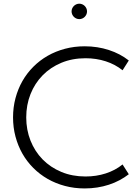

<svg xmlns="http://www.w3.org/2000/svg" viewBox="-20 -1017 761 1051"><path d="M51.4 -374.5Q51.4 -319.5 64.8 -269.3Q78.2 -219.1 102.7 -175.9Q127.3 -132.7 162.5 -97.5Q197.7 -62.3 241.1 -37.5Q284.5 -12.7 335.7 0.9Q386.8 14.5 443.6 14.5Q479.1 14.5 512.3 9.3Q545.5 4.1 576.1 -5.9Q606.8 -15.9 634.1 -30.5Q661.4 -45 685 -63.2L650.9 -116.8Q610.9 -84.5 558.9 -67.7Q506.8 -50.9 448.2 -50.9Q375.5 -50.9 315.7 -75.9Q255.9 -100.9 213.2 -144.5Q170.5 -188.2 147 -247.3Q123.6 -306.4 123.6 -374.5Q123.6 -442.7 147 -501.8Q170.5 -560.9 213.2 -604.5Q255.9 -648.2 315.7 -673.2Q375.5 -698.2 448.2 -698.2Q506.8 -698.2 558.9 -681.4Q610.9 -664.5 650.9 -632.3L685 -685.9Q661.4 -704.5 634.1 -718.9Q606.8 -733.2 576.1 -743.2Q545.5 -753.2 512.3 -758.4Q479.1 -763.6 443.6 -763.6Q386.8 -763.6 335.7 -750Q284.5 -736.4 241.1 -711.6Q197.7 -686.8 162.5 -651.6Q127.3 -616.4 102.7 -573.2Q78.2 -530 64.8 -479.8Q51.4 -429.5 51.4 -374.5ZM414.1 -912.3Q422.7 -912.3 430.5 -915.7Q438.2 -919.1 443.9 -924.8Q449.5 -930.5 453 -938.2Q456.4 -945.9 456.4 -954.5Q456.4 -963.2 453 -970.9Q449.5 -978.6 443.9 -984.3Q438.2 -990 430.5 -993.4Q422.7 -996.8 414.1 -996.8Q405.5 -996.8 397.7 -993.4Q390 -990 384.3 -984.3Q378.6 -978.6 375.2 -970.9Q371.8 -963.2 371.8 -954.5Q371.8 -945.9 375.2 -938.2Q378.6 -930.5 384.3 -924.8Q390 -919.1 397.7 -915.7Q405.5 -912.3 414.1 -912.3Z"/></svg>

Font: Spartan MB
Style: Regular
Weight: 212
Designer: Matt Bailey, Mirko Velimirovic
Foundry: Matt Bailey
Version: Version 1.005